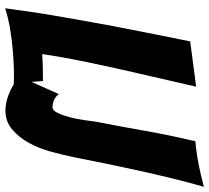

<svg xmlns="http://www.w3.org/2000/svg" viewBox="-53 -753 808 742"><g transform="rotate(90 351.0 -382.0)"><path d="M12 2Q18 -43 26 -98Q34 -153 44.5 -212Q55 -271 65.5 -331Q76 -391 87 -446Q112 -577 140 -713L315 -736Q288 -620 263 -510Q252 -463 241 -412.5Q230 -362 220 -314Q210 -266 202 -221Q194 -176 189 -141Q214 -143 242.5 -143.5Q271 -144 293 -144Q294 -125 296 -106.5Q298 -88 300.5 -73Q303 -58 304.5 -46.5Q306 -35 307 -31Q299 -31 291.5 -31.5Q284 -32 276 -32Q245 -32 210.5 -30Q176 -28 141 -24Q106 -20 72.5 -13.5Q39 -7 12 2ZM407 1Q379 1 346.5 -11Q314 -23 275 -52L344 -206Q349 -196 363.5 -188.5Q378 -181 395 -181Q407 -181 416.5 -201Q426 -221 433 -247.5Q440 -274 444 -302Q448 -330 450 -347Q469 -444 486 -540.5Q503 -637 526 -733Q571 -737 614.5 -745.5Q658 -754 702 -766Q687 -715 671 -650Q655 -585 640 -517Q625 -449 611.5 -383.5Q598 -318 588 -266Q579 -222 566 -174.5Q553 -127 531.5 -88.5Q510 -50 479.5 -24.5Q449 1 407 1Z"/></g></svg>

Font: Bangers
Style: Regular
Weight: 400
Designer: vernon adams
Foundry: Vernon Adams
Version: Version 2.000